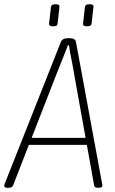

<svg xmlns="http://www.w3.org/2000/svg" viewBox="-33 -882 543 904"><path d="M0 2Q-13 2 -13 -8Q-13 -12 -8 -24L253 -683Q260 -702 285 -702H297Q322 -702 325 -683L447 -21Q448 -17 448.5 -14Q449 -11 449 -8Q449 2 433 2H426Q412 2 410 -10L376 -200H103L29 -10Q25 2 9 2ZM231 -528 116 -233H370L317 -528Q310 -571 302 -609.5Q294 -648 292 -669H287Q279 -648 263.5 -609.5Q248 -571 231 -528ZM377 -758Q357 -758 358 -770L367 -850Q368 -855 372.5 -858.5Q377 -862 388 -862Q409 -862 407 -850L398 -770Q397 -758 377 -758ZM217 -758Q197 -758 198 -770L207 -850Q208 -855 212.5 -858.5Q217 -862 228 -862Q249 -862 247 -850L238 -770Q237 -758 217 -758Z"/></svg>

Font: Asap Condensed Condensed Thin
Style: Italic
Weight: 100
Width: 3
Italic angle: -6°
Designer: Pablo Cosgaya
Foundry: Omnibus-Type
Version: Version 3.001; ttfautohint (v1.8.4.7-5d5b)